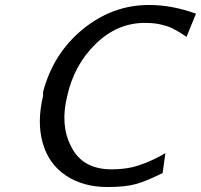

<svg xmlns="http://www.w3.org/2000/svg" viewBox="-20 -732 807 771"><path d="M153 -347V-363Q194 -518 313 -615Q432 -712 578 -712Q671 -712 767 -677L729 -584Q725 -587 711 -596Q697 -605 691.5 -608Q686 -611 673 -617.5Q660 -624 650.5 -627Q641 -630 626.5 -633.5Q612 -637 596 -638.5Q580 -640 561 -640Q451 -640 364.5 -556Q278 -472 250 -347Q221 -230 265 -145Q310 -52 428 -52Q474 -52 513 -61Q565 -74 625 -106L644 -117L633 -37Q568 -5 526 7Q484 19 411 19Q313 19 243.5 -28Q174 -75 151 -160Q128 -243 153 -347Z"/></svg>

Font: Coval
Style: Book Italic
Weight: 350
Foundry: Context Ltd
Version: Version 001.000